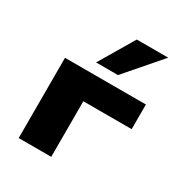

<svg xmlns="http://www.w3.org/2000/svg" viewBox="-180 -904 971 1032"><g transform="rotate(30 305.0 -388.0)"><path d="M85 0V-498H587V-345H287V0ZM242 -560 370 -776H565L378 -560Z"/></g></svg>

Font: Nunito Sans 10pt Expanded Black
Style: Regular
Weight: 900
Width: 7
Designer: Vernon Adams
Foundry: Vernon Adams
Version: Version 3.101;gftools[0.9.27]